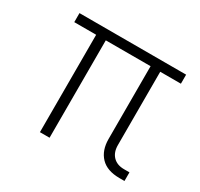

<svg xmlns="http://www.w3.org/2000/svg" viewBox="-118 -679 864 828"><g transform="rotate(30 314.0 -265.0)"><path d="M563 0Q501 0 469.5 -33Q438 -66 438 -123V-485H215V0H167V-485H58V-530H589V-485H486V-120Q486 -84 506 -63.5Q526 -43 561 -43H588V0Z"/></g></svg>

Font: Geist ExtLt
Style: Regular
Weight: 400
Designer: Basement.studio, Andrés Briganti, Mateo Zaragoza
Foundry: Basement.studio, Vercel, Andrés Briganti, Guido Ferreyra, Mateo Zaragoza
Version: Version 1.401